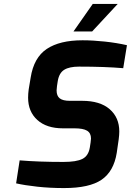

<svg xmlns="http://www.w3.org/2000/svg" viewBox="-20 -951 666 977"><path d="M62 -18 80 -135Q176 -127 303 -127Q369 -127 399.5 -142.5Q430 -158 437 -200L441 -226Q443 -240 443 -246Q443 -274 423 -286Q403 -298 359 -298H300Q217 -298 170 -340.5Q123 -383 123 -454Q123 -474 126 -496L136 -556Q152 -658 218 -702Q284 -746 400 -746Q452 -746 513 -739.5Q574 -733 626 -721L607 -604Q514 -612 382 -612Q333 -612 307 -596Q281 -580 274 -539L270 -513Q268 -497 268 -491Q268 -463 284 -450.5Q300 -438 335 -438H398Q489 -438 538 -395.5Q587 -353 587 -282Q587 -265 584 -242L574 -173Q559 -79 497 -36.5Q435 6 306 6Q234 6 170 -1Q106 -8 62 -18ZM452 -931H579L449 -791H354Z"/></svg>

Font: Exo
Style: Bold Italic
Weight: 700
Italic angle: -9°
Designer: Natanael Gama
Foundry: Natanael Gama
Version: Version 1.500; ttfautohint (v1.6)